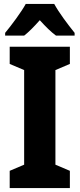

<svg xmlns="http://www.w3.org/2000/svg" viewBox="-20 -950 403 970"><path d="M254 -930H110C89 -891 37 -821 6 -784V-770H102C125 -788 151 -814 181 -848C211 -815 237 -789 263 -770H357V-784C320 -830 278 -886 254 -930ZM333 0V-87L260 -118V-596L333 -627V-714H29V-627L102 -596V-118L29 -87V0Z"/></svg>

Font: Noto Sans Lao Looped Condensed ExtraBold
Style: Regular
Weight: 800
Width: 3
Designer: Mark Frömberg, Ben Mitchell
Foundry: The Fontpad Ltd
Version: Version 1.002